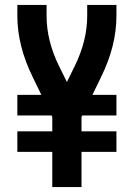

<svg xmlns="http://www.w3.org/2000/svg" viewBox="-20 -755 540 775"><path d="M191 0V-142H50V-225H191V-283L188 -289H50V-372H147L113 -442Q50 -569 50 -691V-735H168V-691Q168 -591 218 -489L250 -424L282 -489Q332 -591 332 -691V-735H450V-691Q450 -569 387 -442L353 -372H450V-289H312L309 -283V-225H450V-142H309V0Z"/></svg>

Font: Iosevka SS01
Style: Bold
Weight: 700
Monospace: yes
Designer: Belleve Invis
Foundry: Belleve Invis
Version: 2.3.3; ttfautohint (v1.8.3)